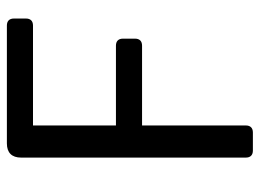

<svg xmlns="http://www.w3.org/2000/svg" viewBox="-116 -620 737 544"><g transform="rotate(-90 252.0 -348.5)"><path d="M77 -657V-20C77 -7 84 0 97 0H148C161 0 168 -7 168 -20V-314H394C407 -314 414 -321 414 -334V-368C414 -381 407 -388 394 -388H168V-623H451C464 -623 471 -630 471 -643V-677C471 -690 464 -697 451 -697H117C91 -697 77 -683 77 -657Z"/></g></svg>

Font: Arvore Sans
Style: Regular
Weight: 400
Designer: Jonny Pinhorn (Latin) Dan Schunck (customization for Arvore)
Version: Version 1.000;Glyphs 3.3 (3305)